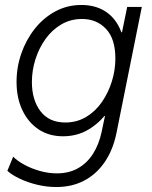

<svg xmlns="http://www.w3.org/2000/svg" viewBox="-20 -543 616 776"><path d="M207.5 212.9Q168.5 212.9 130.1 203.6Q91.8 194.3 60.3 179.4Q28.8 164.6 9.8 147.5L33.2 90.3Q50.8 107.9 79.3 123.3Q107.9 138.7 142.1 148.2Q176.3 157.7 210 157.7Q258.3 157.7 294.9 137.2Q331.5 116.7 355.7 78.9Q379.9 41 390.6 -9.3L404.3 -74.2H389.2L415.5 -124L466.8 -373L455.1 -412.6H473.1L494.1 -515.1H553.2L450.7 -5.4Q437 62 403.8 111.1Q370.6 160.2 321 186.5Q271.5 212.9 207.5 212.9ZM234.4 7.8Q177.7 7.8 135.7 -20.3Q93.8 -48.3 70.3 -97.9Q46.9 -147.5 46.9 -211.9Q46.9 -271.5 66.2 -326.9Q85.4 -382.3 120.4 -426.5Q155.3 -470.7 203.4 -496.8Q251.5 -522.9 309.1 -522.9Q363.3 -522.9 402.8 -498.8Q442.4 -474.6 463.9 -428.5Q485.4 -382.3 485.4 -315.4Q485.4 -256.3 468 -198.7Q450.7 -141.1 417.7 -94.5Q384.8 -47.9 338.6 -20Q292.5 7.8 234.4 7.8ZM244.1 -47.9Q290.5 -47.9 328.1 -70.3Q365.7 -92.8 391.8 -130.6Q418 -168.5 432.1 -214.1Q446.3 -259.8 446.3 -306.6Q446.3 -386.2 408.4 -426.3Q370.6 -466.3 311.5 -466.3Q265.6 -466.3 228.3 -444.6Q190.9 -422.9 164.3 -386Q137.7 -349.1 123.3 -303.7Q108.9 -258.3 108.9 -211.4Q108.9 -139.2 143.6 -93.5Q178.2 -47.9 244.1 -47.9Z"/></svg>

Font: Reddit Sans Light
Style: Italic
Weight: 300
Italic angle: -11.25°
Designer: Stephen Hutchings
Version: Version 1.013